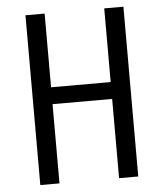

<svg xmlns="http://www.w3.org/2000/svg" viewBox="-53 -781 705 828"><g transform="rotate(-5 300.0 -367.5)"><path d="M88 0V-735H171V-416H429V-735H512V0H429V-343H171V0Z"/></g></svg>

Font: Iosevka Curly Extended
Style: Regular
Weight: 400
Width: 7
Monospace: yes
Designer: Belleve Invis
Foundry: Belleve Invis
Version: Version 11.1.0; ttfautohint (v1.8.3)